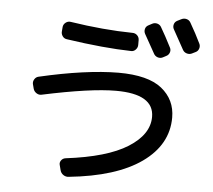

<svg xmlns="http://www.w3.org/2000/svg" viewBox="-58 -902 1116 1008"><g transform="rotate(5 500.0 -397.5)"><path d="M707 -796.9Q719.7 -803.7 733.9 -799.8Q748 -795.9 754.9 -783.2Q780.3 -740.2 810.5 -680.7Q817.4 -668 812.5 -654.3Q807.6 -640.6 794.9 -634.8L778.3 -626Q764.6 -619.1 750.5 -624Q736.3 -628.9 729.5 -642.6Q698.2 -699.2 674.8 -740.2Q668 -752.9 671.4 -766.6Q674.8 -780.3 688.5 -787.1ZM857.4 -834Q871.1 -840.8 885.3 -836.9Q899.4 -833 906.2 -820.3Q938.5 -764.6 961.9 -715.8Q968.8 -703.1 964.4 -689Q960 -674.8 947.3 -668.9L927.7 -659.2Q915 -653.3 900.9 -657.7Q886.7 -662.1 879.9 -674.8L823.2 -777.3Q816.4 -789.1 819.8 -802.7Q823.2 -816.4 835.9 -823.2ZM117.2 -402.3 111.3 -424.8Q107.4 -438.5 115.2 -451.7Q123 -464.8 136.7 -467.8Q380.9 -524.4 553.7 -525.4Q710 -525.4 782.2 -467.3Q854.5 -409.2 854.5 -315.4Q854.5 -171.9 721.7 -77.6Q588.9 16.6 339.8 42Q325.2 43.9 312 35.2Q298.8 26.4 294.9 10.7L288.1 -15.6Q284.2 -28.3 292.5 -40Q300.8 -51.8 315.4 -53.7Q532.2 -80.1 640.6 -148.4Q749 -216.8 749 -309.6Q749 -429.7 548.8 -429.7Q415 -429.7 160.2 -375Q146.5 -372.1 133.8 -380.4Q121.1 -388.7 117.2 -402.3ZM279.3 -769.5Q455.1 -742.2 608.4 -740.2Q623 -740.2 633.3 -730Q643.6 -719.7 643.6 -705.1V-679.7Q643.6 -666 633.8 -655.3Q624 -644.5 610.4 -644.5Q465.8 -647.5 267.6 -676.8Q252.9 -678.7 244.6 -690.9Q236.3 -703.1 238.3 -717.8L240.2 -740.2Q242.2 -753.9 253.9 -762.7Q265.6 -771.5 279.3 -769.5Z"/></g></svg>

Font: Rounded-L Mgen+ 1m medium
Style: Regular
Weight: 500
Designer: [Source Han Sans]
Ryoko NISHIZUKA  (kana & ideographs); Paul D. Hunt (Latin, Greek & Cyrillic); Wenlong ZHANG  (bopomofo
Version: Version 1.059.20150602